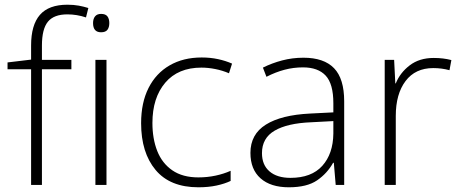

<svg xmlns="http://www.w3.org/2000/svg" viewBox="-20 -785 1952 815"><path d="M283 -491H158V0H112V-491H12V-520L112 -532V-592Q112 -679 149.5 -722Q187 -765 266 -765Q293 -765 314.5 -761Q336 -757 355 -751L345 -711Q306 -724 266 -724Q209 -724 183.5 -693Q158 -662 158 -592V-531H283Z M409 -726Q428 -726 436 -715.5Q444 -705 444 -687Q444 -669 436 -658.5Q428 -648 409 -648Q375 -648 375 -687Q375 -705 383.5 -715.5Q392 -726 409 -726ZM432 -531V0H385V-531Z M822 10Q702 10 640.5 -63.5Q579 -137 579 -262Q579 -349 610.5 -411.5Q642 -474 700 -507.5Q758 -541 836 -541Q873 -541 905.5 -534Q938 -527 965 -515L952 -474Q924 -486 893.5 -492Q863 -498 835 -498Q736 -498 681.5 -434Q627 -370 627 -263Q627 -196 647.5 -144Q668 -92 711.5 -62Q755 -32 822 -32Q860 -32 895 -39.5Q930 -47 959 -60V-17Q934 -5 899.5 2.5Q865 10 822 10Z M1268 -540Q1355 -540 1398 -495.5Q1441 -451 1441 -355V0H1405L1397 -94H1394Q1369 -49 1326 -19.5Q1283 10 1206 10Q1129 10 1086 -28Q1043 -66 1043 -136Q1043 -215 1108.5 -256Q1174 -297 1296 -303L1395 -308V-347Q1395 -429 1362.5 -464Q1330 -499 1266 -499Q1226 -499 1188 -489Q1150 -479 1111 -459L1096 -498Q1134 -517 1177.5 -528.5Q1221 -540 1268 -540ZM1301 -266Q1200 -262 1146 -230.5Q1092 -199 1092 -135Q1092 -85 1124 -57.5Q1156 -30 1213 -30Q1302 -30 1348 -81Q1394 -132 1395 -218V-271Z M1821 -539Q1862 -539 1896 -530L1888 -487Q1855 -496 1819 -496Q1743 -496 1701.5 -441Q1660 -386 1660 -293V0H1613V-531H1653L1658 -431H1660Q1678 -476 1719 -507.5Q1760 -539 1821 -539Z"/></svg>

Font: Noto Sans Thaana ExtraLight
Style: Regular
Weight: 200
Designer: David Williams
Foundry: Google Inc.
Version: Version 3.001; ttfautohint (v1.8.4.7-5d5b)